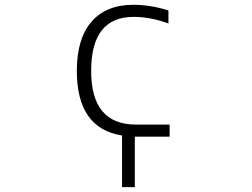

<svg xmlns="http://www.w3.org/2000/svg" viewBox="-20 -553 1040 792"><path d="M483.4 5.9Q296.9 -23.4 296.9 -260.7Q296.9 -393.6 357.4 -463.4Q418 -533.2 529.3 -533.2Q602.5 -533.2 674.8 -509.8V-456.1Q600.6 -483.4 531.2 -483.4Q356.4 -483.4 356 -261.2Q355.5 -39.1 541 -39.1H679.7V10.7H539.1H536.1V218.8H483.4Z"/></svg>

Font: GenEi Gothic M Light
Style: Regular
Weight: 300
Designer: o_tamon (Modified); [Source Han Sans]
Ryoko NISHIZUKA  (kana & ideographs); Paul D. Hunt (Latin, Greek & Cyrillic); Wenl
Version: Version 1.1a;Original Version 1.004